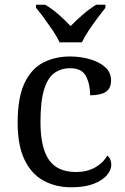

<svg xmlns="http://www.w3.org/2000/svg" viewBox="-20 -786 532 816"><path d="M283 10Q217 10 165.5 -18Q114 -46 84.5 -106.5Q55 -167 55 -265Q55 -372 84.5 -433.5Q114 -495 164.5 -520.5Q215 -546 278 -546Q320 -546 360 -535Q400 -524 426 -501.5Q452 -479 452 -444Q452 -410 429.5 -395.5Q407 -381 363 -381Q363 -428 345.5 -462Q328 -496 278 -496Q240 -496 211.5 -476Q183 -456 167.5 -406Q152 -356 152 -266Q152 -160 187.5 -107.5Q223 -55 303 -55Q350 -55 384.5 -74.5Q419 -94 436 -125Q453 -111 453 -86Q453 -63 434 -41Q415 -19 377.5 -4.5Q340 10 283 10ZM233 -606Q223 -629 205 -655.5Q187 -682 168 -708Q149 -734 133 -753V-766H172Q201 -749 229.5 -724Q258 -699 280 -675Q303 -699 332 -724Q361 -749 389 -766H428V-753Q413 -734 393.5 -708Q374 -682 356.5 -655.5Q339 -629 328 -606Z"/></svg>

Font: Noto Serif Yezidi
Style: Regular
Weight: 400
Designer: Dalton Maag Ltd
Foundry: Dalton Maag Ltd
Version: Version 1.001; ttfautohint (v1.8.4.7-5d5b)